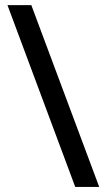

<svg xmlns="http://www.w3.org/2000/svg" viewBox="-20 -734 418 754"><path d="M103 -713.9 369.6 0H275.4L9.3 -713.9Z"/></svg>

Font: Open Sans Medium
Style: Regular
Weight: 500
Designer: Monotype Design Team
Foundry: Monotype Imaging Inc.
Version: Version 3.000